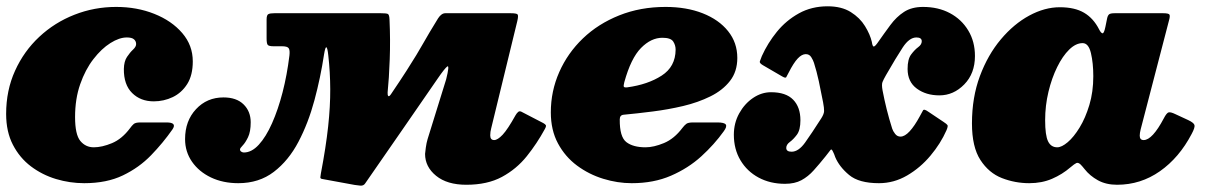

<svg xmlns="http://www.w3.org/2000/svg" viewBox="-30 -562 3842 610"><path d="M582.5 -367Q582.5 -323 564.8 -295Q547 -267 518.8 -253.5Q490.5 -240 458.5 -240Q416.5 -240 389.8 -266.5Q363 -293 363.5 -343Q364 -367 373.5 -381.2Q383 -395.5 392.8 -404.5Q402.5 -413.5 402.5 -422Q402.5 -431 395.8 -437Q389 -443 373 -443Q349 -443 320.8 -425.2Q292.5 -407.5 266.8 -374.2Q241 -341 224.8 -294.5Q208.5 -248 208.5 -190Q208.5 -134.5 225.2 -114.2Q242 -94 268 -94Q294 -94 325.8 -107.2Q357.5 -120.5 383 -154.5Q389 -163 394.8 -168Q400.5 -173 416 -173H499Q533 -173 518 -151Q488 -108 450 -68.8Q412 -29.5 360.5 -4.8Q309 20 237.5 20Q192 20 148 6.8Q104 -6.5 68.2 -33.5Q32.5 -60.5 11 -102Q-10.5 -143.5 -10.5 -200Q-10.5 -275 17.8 -337.2Q46 -399.5 94.8 -445Q143.5 -490.5 206.5 -515.2Q269.5 -540 339 -540Q405 -540 460.2 -518Q515.5 -496 549 -457Q582.5 -418 582.5 -367Z M1613.5 -495 1530.5 -154Q1527.5 -143 1527.5 -132Q1527.5 -117 1540 -117Q1551 -117 1567 -134Q1583 -151 1608 -196Q1612 -203 1616.8 -206.8Q1621.5 -210.5 1629.5 -205.5L1696 -171Q1702.5 -167.5 1704.2 -164.2Q1706 -161 1701 -152Q1676 -106 1643.5 -65.5Q1611 -25 1564.8 0Q1518.5 25 1451.5 25Q1390.5 25 1355.5 -3.5Q1320.5 -32 1320.5 -73Q1320.5 -77 1322.8 -92.8Q1325 -108.5 1328.5 -120L1387.5 -310Q1399 -356.5 1391 -350.8Q1383 -345 1361 -313Q1303.5 -229 1249 -150.8Q1194.5 -72.5 1130 21Q1125 28.5 1115 27.8Q1105 27 1096.5 25.5L993 6.5Q987.5 5.5 987.8 1.2Q988 -3 989.5 -11Q1005.5 -95 1012.5 -159.8Q1019.5 -224.5 1019.2 -278.8Q1019 -333 1013 -386Q1010.5 -410 1007 -411.8Q1003.5 -413.5 999.5 -389Q988.5 -316 969 -243.5Q949.5 -171 918.2 -111.5Q887 -52 840 -16Q793 20 727 20Q678.5 20 640.2 1.8Q602 -16.5 580 -48.2Q558 -80 558 -120Q558 -178 592.8 -215.2Q627.5 -252.5 680 -252.5Q721.5 -252.5 744 -230.2Q766.5 -208 766.5 -173.5Q766.5 -143.5 758 -126Q749.5 -108.5 741 -99.8Q732.5 -91 732.5 -87.5Q732.5 -82.5 736.8 -80Q741 -77.5 744.5 -77.5Q769.5 -77.5 792.2 -102.2Q815 -127 834.2 -170.2Q853.5 -213.5 867.8 -268.8Q882 -324 889.5 -385.5Q891.5 -402.5 887.2 -408.8Q883 -415 866 -415H839.5Q824 -415 820.5 -419.5Q817 -424 817 -440V-500Q817 -514.5 822.8 -517.2Q828.5 -520 842 -520H1179.5Q1197 -520 1202 -517.8Q1207 -515.5 1207.5 -500Q1210.5 -435 1208.2 -373.5Q1206 -312 1201.5 -268.5Q1201 -260 1203.5 -257Q1206 -254 1212 -262.5Q1242.5 -307.5 1261.5 -337.2Q1280.5 -367 1292.8 -387.2Q1305 -407.5 1314.5 -424.2Q1324 -441 1334.8 -459.2Q1345.5 -477.5 1362 -504Q1372.5 -520 1385 -520H1592Q1611.5 -520 1614.5 -516Q1617.5 -512 1613.5 -495Z M1720 -205Q1720 -272.5 1746.8 -333Q1773.5 -393.5 1822 -440Q1870.5 -486.5 1937.5 -513.2Q2004.5 -540 2084.5 -540Q2151 -540 2202.5 -519.8Q2254 -499.5 2283.2 -463Q2312.5 -426.5 2312.5 -378Q2312.5 -334.5 2289.2 -304.8Q2266 -275 2227 -255.8Q2188 -236.5 2140.5 -225.2Q2093 -214 2043.8 -207.8Q1994.5 -201.5 1951.5 -197.5Q1939 -196.5 1939 -182.5Q1938.5 -127 1960 -110.5Q1981.5 -94 2021 -94Q2047 -94 2079.5 -107.5Q2112 -121 2138 -155.5Q2144.5 -164 2150.5 -168.5Q2156.5 -173 2172 -173H2249Q2271 -173 2275.8 -166.5Q2280.5 -160 2269.5 -145Q2239.5 -103 2198 -65.2Q2156.5 -27.5 2101.8 -3.8Q2047 20 1977 20Q1932 20 1886.5 6Q1841 -8 1803.2 -36Q1765.5 -64 1742.8 -106.2Q1720 -148.5 1720 -205ZM1963 -284.5Q2028.5 -293.5 2072.2 -321.8Q2116 -350 2116.5 -404Q2116.5 -418.5 2108.8 -430.2Q2101 -442 2074.5 -442Q2038.5 -442 2006.5 -409.5Q1974.5 -377 1953.5 -301Q1950.5 -289.5 1952 -286.5Q1953.5 -283.5 1963 -284.5Z M2301.5 -134Q2301.5 -171 2318.5 -201.8Q2335.5 -232.5 2362.5 -250.8Q2389.5 -269 2419.5 -269Q2467 -269 2490 -245.2Q2513 -221.5 2513 -180Q2513 -149 2501.8 -134Q2490.5 -119 2479.2 -110.8Q2468 -102.5 2468 -92Q2468 -80 2485 -80Q2507 -80 2527.8 -109Q2548.5 -138 2579.5 -186.5Q2588 -200 2588.2 -209.2Q2588.5 -218.5 2585 -237Q2578.5 -271.5 2571.5 -303.8Q2564.5 -336 2556 -362.5Q2553.5 -370.5 2547.5 -380.2Q2541.5 -390 2530 -390Q2517.5 -390 2504.5 -376.2Q2491.5 -362.5 2475.5 -331Q2470 -320 2467.8 -316.5Q2465.5 -313 2454.5 -319.5L2393.5 -355Q2382.5 -361.5 2384 -366.8Q2385.5 -372 2390.5 -384Q2409 -425 2438.2 -461Q2467.5 -497 2508 -519.5Q2548.5 -542 2599.5 -542Q2643.5 -542 2672.8 -523.8Q2702 -505.5 2718.2 -479Q2734.5 -452.5 2740 -428.5Q2740.5 -427.5 2740.5 -425Q2743 -412 2747.5 -414.5Q2752 -417 2757.5 -425Q2779.5 -456.5 2798.8 -482.5Q2818 -508.5 2842.2 -524.2Q2866.5 -540 2902.5 -540Q2951 -540 2988 -520.2Q3025 -500.5 3046.2 -465.2Q3067.5 -430 3067.5 -384Q3067.5 -328.5 3033.5 -293.8Q2999.5 -259 2954.5 -259Q2912 -259 2882.8 -280.5Q2853.5 -302 2853.5 -343Q2853.5 -374 2864.8 -389Q2876 -404 2887.2 -412.2Q2898.5 -420.5 2898.5 -431Q2898.5 -443 2881.5 -443Q2859 -443 2838.2 -411.5Q2817.5 -380 2785 -323.5Q2777 -309.5 2773.8 -301.5Q2770.5 -293.5 2774 -274.5Q2779.5 -245.5 2787 -215.2Q2794.5 -185 2804.5 -153.5Q2807 -145.5 2813.8 -136.8Q2820.5 -128 2831 -128Q2844.5 -128 2860 -144.8Q2875.5 -161.5 2892 -192Q2899.5 -205.5 2902.5 -211.2Q2905.5 -217 2919.5 -207L2968 -174.5Q2978 -168 2980.2 -164.5Q2982.5 -161 2977 -148Q2958.5 -106 2926.2 -67.5Q2894 -29 2852 -4.5Q2810 20 2762.5 20Q2699 20 2667.8 -6Q2636.5 -32 2623.5 -63Q2620 -73.5 2617 -79Q2612 -90.5 2608.8 -85.8Q2605.5 -81 2593 -65.5Q2573 -40.5 2555.2 -20.8Q2537.5 -1 2516.2 10.5Q2495 22 2464 22Q2417 22 2380.2 2.2Q2343.5 -17.5 2322.5 -52.8Q2301.5 -88 2301.5 -134Z M3756 -136.5Q3716.5 -61 3655.2 -18Q3594 25 3519 25Q3484 25 3458.2 10.8Q3432.5 -3.5 3416 -24.5Q3408.5 -34 3403 -39.5Q3395.5 -46.5 3389.8 -44Q3384 -41.5 3371 -30.5Q3345 -8 3312.5 6Q3280 20 3240 20Q3195 20 3153.2 3.8Q3111.5 -12.5 3084.8 -53.8Q3058 -95 3058 -170Q3058 -252.5 3083.2 -320.2Q3108.5 -388 3149.8 -437Q3191 -486 3240 -512.5Q3289 -539 3337 -539Q3384.5 -539 3414.2 -521.5Q3444 -504 3462 -468.5Q3467.5 -457.5 3472.5 -456.2Q3477.5 -455 3482 -477L3487.5 -504Q3489.5 -513 3493.8 -516.5Q3498 -520 3512 -520H3665Q3683 -520 3685.5 -515.5Q3688 -511 3684 -497L3594 -151Q3591 -139 3591 -131Q3591 -117 3603.5 -117Q3631 -117 3667.5 -186Q3676.5 -203.5 3683 -205Q3689.5 -206.5 3704 -199.5L3745 -180.5Q3763 -172 3765 -164.5Q3767 -157 3756 -136.5ZM3443.5 -320Q3443.5 -361.5 3436 -393.2Q3428.5 -425 3409.5 -425Q3388 -425 3367 -404.5Q3346 -384 3328.8 -349Q3311.5 -314 3301 -270.2Q3290.5 -226.5 3290.5 -180Q3290.5 -132 3299.8 -113Q3309 -94 3329 -94Q3343 -94 3362.2 -110.2Q3381.5 -126.5 3400 -156.8Q3418.5 -187 3431 -228.5Q3443.5 -270 3443.5 -320Z"/></svg>

Font: Besley* Fatface
Style: Italic
Weight: 900
Italic angle: -13°
Designer: Owen Earl
Foundry: indestructible type*
Version: Version 3.000; ttfautohint (v1.8.3)